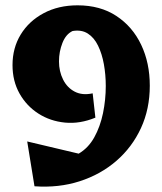

<svg xmlns="http://www.w3.org/2000/svg" viewBox="-20 -690 610 721"><path d="M109.5 9.5 82.2 -158.8 275.5 -113Q312 -134.5 334.1 -174.4Q356.2 -214.2 366.8 -265Q377.2 -315.8 377.2 -367.2Q377.2 -409.2 370.1 -448.8Q363 -488.2 348.2 -518.5Q333.5 -548.8 309.8 -564Q286 -579.2 252.5 -573.5Q227.5 -561.8 214.5 -528.9Q201.5 -496 201.5 -459.5Q201.5 -422.2 216.8 -391.5Q232 -360.8 260.5 -345.9Q289 -331 328 -339.5L338.2 -248.2Q280 -224.2 224.2 -229.6Q168.5 -235 124 -263.6Q79.5 -292.2 53.2 -339Q27 -385.8 27 -445.5Q27 -510 57.8 -560.4Q88.5 -610.8 143.9 -640.4Q199.2 -670 271.2 -670Q356.5 -670 417.1 -630Q477.8 -590 510.1 -521.9Q542.5 -453.8 542.5 -368.2Q542.5 -281 509.4 -209.1Q476.2 -137.2 417.1 -86Q358 -34.8 279.4 -9.4Q200.8 16 109.5 9.5Z"/></svg>

Font: Eczar
Style: Regular
Weight: 400
Designer: Vaibhav Singh
Foundry: Rosetta Type Foundry
Version: Version 2.000